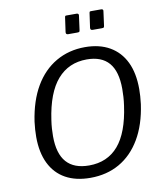

<svg xmlns="http://www.w3.org/2000/svg" viewBox="-101 -1036 966 1128"><g transform="rotate(-10 382.0 -472.0)"><path d="M347 10Q260 10 199 -24Q138 -58 106 -123.5Q74 -189 74 -282Q74 -303 75.5 -326Q77 -349 80 -372Q98 -494 147.5 -578.5Q197 -663 274 -707.5Q351 -752 447 -752Q533 -752 594 -717Q655 -682 687 -616Q719 -550 719 -454Q719 -434 717.5 -411.5Q716 -389 713 -365Q696 -245 646.5 -161Q597 -77 521 -33.5Q445 10 347 10ZM352 -63Q461 -63 526.5 -139Q592 -215 614 -373Q618 -400 619.5 -425Q621 -450 621 -472Q621 -577 577 -628Q533 -679 445 -679Q337 -679 269.5 -601.5Q202 -524 179 -364Q175 -338 173.5 -314Q172 -290 172 -269Q172 -165 217 -114Q262 -63 352 -63ZM445 -939 434 -857Q433 -848 430 -846Q427 -844 417 -844H364Q356 -844 353 -848Q350 -852 351 -859L363 -944Q364 -951 366 -952.5Q368 -954 373 -954H435Q440 -954 443.5 -950Q447 -946 445 -939ZM591 -939 580 -857Q579 -848 576 -846Q573 -844 563 -844H511Q502 -844 499 -848Q496 -852 497 -859L509 -944Q510 -951 512 -952.5Q514 -954 520 -954H581Q587 -954 590 -950Q593 -946 591 -939Z"/></g></svg>

Font: Libre Franklin
Style: Italic
Weight: 400
Italic angle: -8°
Designer: Pablo Impallari, Rodrigo Fuenzalida, Nhung Nguyen
Foundry: Impallari Type
Version: Version 3.000